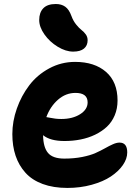

<svg xmlns="http://www.w3.org/2000/svg" viewBox="-20 -864 681 949"><path d="M341.8 -608.9Q304.7 -608.9 265.1 -633.1Q225.6 -657.2 199.7 -693.8Q173.8 -730.5 173.8 -765.1Q173.8 -802.2 194.1 -823.2Q214.4 -844.2 255.9 -844.2Q283.7 -844.2 302.5 -830.8Q321.3 -817.4 333 -785.2Q341.8 -760.7 356.7 -742.4Q371.6 -724.1 383.3 -715.3Q395 -706.5 404.1 -693.8Q413.1 -681.2 413.1 -665Q413.1 -638.7 395 -623.8Q377 -608.9 341.8 -608.9ZM313 64.9Q243.7 64.9 190.9 45.4Q138.2 25.9 105.7 -10.3Q73.2 -46.4 57.1 -94.2Q41 -142.1 41 -201.2Q41 -264.2 63.2 -327.4Q85.4 -390.6 124.5 -442.1Q163.6 -493.7 223.1 -525.9Q282.7 -558.1 351.1 -558.1Q447.3 -558.1 504.2 -508.5Q561 -459 561 -367.2Q561 -327.1 546.9 -293.7Q532.7 -260.3 508.1 -237.3Q483.4 -214.4 450 -198.2Q416.5 -182.1 378.4 -174.6Q340.3 -167 298.8 -167Q228 -167 192.9 -195.8Q193.8 -135.7 217.5 -107.9Q241.2 -80.1 297.9 -80.1Q345.7 -80.1 386.2 -88.1Q426.8 -96.2 452.6 -107.9Q478.5 -119.6 499.3 -131.3Q520 -143.1 538.1 -151.1Q556.2 -159.2 570.8 -159.2Q608.9 -159.2 608.9 -110.8Q608.9 -79.1 587.2 -47.9Q565.4 -16.6 527.6 8.5Q489.7 33.7 433.3 49.3Q377 64.9 313 64.9ZM353 -404.8Q305.2 -404.8 266.8 -371.3Q228.5 -337.9 209 -285.2Q214.4 -284.7 226.8 -282Q239.3 -279.3 253.4 -277.6Q267.6 -275.9 283.2 -275.9Q338.4 -275.9 375.7 -299.3Q413.1 -322.8 413.1 -357.9Q413.1 -404.8 353 -404.8Z"/></svg>

Font: Shantell Sans Irregular Bouncy
Style: Bold
Weight: 700
Designer: Stephen Nixon, Anya Danilova, Shantell Martin
Foundry: Arrow Type
Version: Version 1.006;[9816181b4]